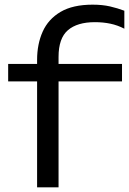

<svg xmlns="http://www.w3.org/2000/svg" viewBox="-20 -803 553 823"><path d="M387 -708Q311 -708 271 -673.5Q231 -639 231 -559V0H139V-546Q139 -614 163 -667.5Q187 -721 239.5 -752Q292 -783 377 -783Q419 -783 451.5 -775.5Q484 -768 513 -757V-680Q484 -695 453 -701.5Q422 -708 387 -708ZM15 -454V-529H503V-454Z"/></svg>

Font: Unbounded Light
Style: Regular
Weight: 300
Designer: Luke Prowse, Jean-Baptiste Morizot, Fátima Lázaro, Florian Runge
Foundry: NaN
Version: Version 1.700